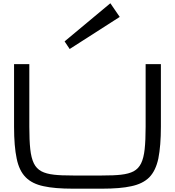

<svg xmlns="http://www.w3.org/2000/svg" viewBox="-20 -1144 1075 1180"><path d="M429.2 15.6Q315.4 15.6 248.5 0.5Q177.7 -14.2 138.2 -54.2Q97.7 -94.7 82.5 -169.4Q66.4 -245.1 66.4 -365.2V-750H160.2V-365.2Q160.2 -282.2 166 -227.5Q171.9 -173.3 188 -140.1Q204.1 -107.4 234.4 -91.3Q263.7 -75.7 312 -70.3Q353 -65.4 429.2 -65.4H606Q682.6 -65.4 723.6 -70.3Q772 -75.7 801.3 -91.3Q831.1 -107.4 847.2 -140.1Q863.3 -173.3 869.1 -227.5Q875 -282.2 875 -365.2V-750H968.8V-365.2Q968.8 -249 953.1 -169.4Q937 -94.7 897.5 -54.2Q857.4 -14.2 786.6 0.5Q719.7 15.6 606 15.6ZM377 -889.6 658.2 -1124 715.8 -1040 408.2 -842.8Z"/></svg>

Font: Michroma+
Style: Regular
Weight: 400
Designer: beogot
Foundry: beogot
Version: Version